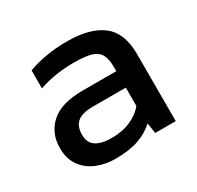

<svg xmlns="http://www.w3.org/2000/svg" viewBox="-122 -674 839 818"><g transform="rotate(-30 298.0 -265.5)"><path d="M227 3Q178 3 136 -14.5Q94 -32 69 -67Q44 -102 44 -155Q44 -228 94.5 -273.5Q145 -319 251 -319H416V-341Q416 -378 404.5 -400Q393 -422 363 -432Q333 -441 276 -441Q184 -441 105 -414V-502Q140 -516 190 -525Q240 -534 297 -534Q410 -534 469.5 -488Q529 -442 529 -339V-8H428L420 -60Q389 -30 342.5 -13.5Q296 3 227 3ZM258 -82Q311 -82 351 -100Q391 -117 416 -148V-238H253Q201 -238 177.5 -218Q154 -198 154 -157Q154 -117 181 -99.5Q208 -82 258 -82Z"/></g></svg>

Font: Kanit Cyrillic
Style: Regular
Weight: 400
Designer: Katatrad Team, Sasha Pavljenko
Foundry: CadsonDemak, Pavljenko + Design
Version: Version 1.002;Fontself Maker 3.5.7